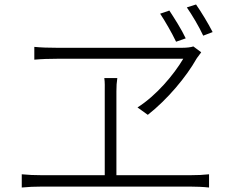

<svg xmlns="http://www.w3.org/2000/svg" viewBox="-20 -862 1040 856"><path d="M928 -719C907 -760 877 -809 854 -842L813 -829C837 -794 866 -746 886 -703ZM808 -691C790 -730 756 -783 735 -815L694 -801C717 -766 746 -716 765 -676ZM797 -600C755 -529 677 -436 593 -383L639 -350C727 -419 811 -520 856 -600C859 -604 861 -608 864 -611L869 -618C872 -621 874 -625 877 -629L842 -655C831 -651 811 -649 794 -649H231C196 -649 164 -650 133 -653V-596C166 -599 200 -600 233 -600ZM499 -81V-455C499 -478 500 -494 503 -514H445C448 -494 447 -474 447 -455V-81H161C134 -81 106 -82 77 -85V-26C108 -29 134 -30 161 -30H833C852 -30 885 -29 912 -26V-85C885 -82 861 -81 833 -81Z"/></svg>

Font: Spoqa Han Sans Neo Light
Style: Regular
Weight: 300
Designer: [Spoqa Han Sans Neo] Dong-huui Kim ___ Younghwa Kang ___ Yujin Lee ___ [Noto Sans] Ryoko NISHIZUKA ____ (kana & ideograp
Foundry: Spoqa (http://www.spoqa-han-sans.com)
Version: Version 1.100;hotconv 1.0.109;makeotfexe 2.5.65596